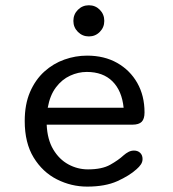

<svg xmlns="http://www.w3.org/2000/svg" viewBox="-20 -699 659 730"><path d="M311.5 10.5Q251 10.5 196.5 -17Q142 -44.5 108 -100Q74 -155.5 74 -239Q74 -302.5 94.2 -349.2Q114.5 -396 148.5 -426.8Q182.5 -457.5 224.8 -472.5Q267 -487.5 311 -487.5Q376.5 -487.5 425.5 -459.8Q474.5 -432 502 -383.5Q529.5 -335 529.5 -271.5Q529.5 -247 518.8 -236Q508 -225 483.5 -225H157.5Q160 -168.5 182.5 -130.8Q205 -93 240 -74Q275 -55 314.5 -55Q367.5 -55 398.8 -72.5Q430 -90 450 -108.5Q459 -116.5 468.8 -121.5Q478.5 -126.5 489.5 -126.5Q504 -126.5 513 -117.8Q522 -109 522 -94.5Q522 -83.5 515.8 -74Q509.5 -64.5 499 -55.5Q472 -31 426 -10.2Q380 10.5 311.5 10.5ZM161.5 -289.5H450Q443.5 -354 407.5 -389.8Q371.5 -425.5 310 -425.5Q277.5 -425.5 246.5 -411.2Q215.5 -397 192.8 -367Q170 -337 161.5 -289.5ZM318 -560.5Q293.5 -560.5 276.2 -577.8Q259 -595 259 -619.5Q259 -644.5 276.2 -661.8Q293.5 -679 318 -679Q342.5 -679 359.5 -661.8Q376.5 -644.5 376.5 -619.5Q376.5 -595 359.5 -577.8Q342.5 -560.5 318 -560.5Z"/></svg>

Font: Sono Monospace
Style: Regular
Weight: 400
Designer: Tyler Finck
Foundry: Tyler Finck
Version: Version 2.112